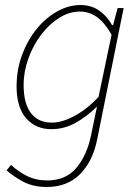

<svg xmlns="http://www.w3.org/2000/svg" viewBox="-20 -510 558 764"><path d="M166 234Q113 234 74.5 214Q36 194 6 168L24 146Q51 172 87 190Q123 208 168 208Q241 208 283 159Q325 110 342 30L366 -86Q324 -45 279.5 -20.5Q235 4 184 4Q122 4 84 -39.5Q46 -83 46 -166Q46 -233 68 -292Q90 -351 126 -395Q162 -439 207.5 -464.5Q253 -490 300 -490Q343 -490 374.5 -468Q406 -446 426 -410H430L448 -478H472L366 48Q348 134 297.5 184Q247 234 166 234ZM186 -22Q228 -22 278 -49.5Q328 -77 372 -124L424 -372Q395 -422 364.5 -443Q334 -464 298 -464Q255 -464 215 -438.5Q175 -413 143.5 -371.5Q112 -330 93 -277.5Q74 -225 74 -172Q74 -97 103.5 -59.5Q133 -22 186 -22Z"/></svg>

Font: TypoPRO Source Sans Pro
Style: Italic
Weight: 200
Italic angle: -11°
Designer: Paul D. Hunt
Foundry: Adobe Systems Incorporated
Version: Version 1.075;PS 2.000;hotconv 1.0.86;makeotf.lib2.5.63406